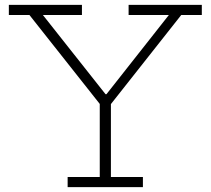

<svg xmlns="http://www.w3.org/2000/svg" viewBox="-20 -772 869 792"><path d="M727.5 -710 435 -339.5H394.5L101.5 -710H16.5V-752H318V-710H157L429.5 -365.5L391.5 -383.5H437.5L405 -365.5L676.5 -710H510.5V-752H812.5V-710ZM437.5 -373.5V-42H569.5V0H259V-42H391.5V-373.5Z"/></svg>

Font: Hepta Slab ExtraLight Light
Style: Regular
Weight: 300
Version: Version 1.100